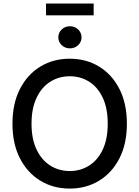

<svg xmlns="http://www.w3.org/2000/svg" viewBox="-20 -1076 803 1106"><path d="M381.8 10.3Q286.6 10.3 212.2 -35.2Q137.7 -80.6 94.7 -164.3Q51.8 -248 51.8 -363.3Q51.8 -479 94.7 -563Q137.7 -647 212.2 -692.4Q286.6 -737.8 381.8 -737.8Q476.6 -737.8 551 -692.4Q625.5 -647 668.2 -563Q710.9 -479 710.9 -363.3Q710.9 -248 668.2 -164.3Q625.5 -80.6 551 -35.2Q476.6 10.3 381.8 10.3ZM381.8 -90.8Q443.8 -90.8 493.4 -122.1Q543 -153.3 571.8 -214.4Q600.6 -275.4 600.6 -363.3Q600.6 -452.1 571.8 -513.2Q543 -574.2 493.4 -605.5Q443.8 -636.7 381.8 -636.7Q319.3 -636.7 269.5 -605.2Q219.7 -573.7 190.7 -512.7Q161.6 -451.7 161.6 -363.3Q161.6 -275.4 190.7 -214.6Q219.7 -153.8 269.5 -122.3Q319.3 -90.8 381.8 -90.8ZM382.8 -797.4Q355 -797.4 335.4 -815.9Q315.9 -834.5 315.9 -860.8Q315.9 -887.7 335.4 -906.2Q355 -924.8 382.8 -924.8Q410.6 -924.8 430.2 -906.2Q449.7 -887.7 449.7 -860.8Q449.7 -834.5 430.2 -815.9Q410.6 -797.4 382.8 -797.4ZM519.5 -1055.7V-987.8H245.1V-1055.7Z"/></svg>

Font: Inter 18pt Medium
Style: Regular
Weight: 500
Designer: Rasmus Andersson
Foundry: rsms
Version: Version 4.001;git-66647c0bb